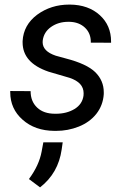

<svg xmlns="http://www.w3.org/2000/svg" viewBox="-20 -558 545 833"><path d="M342.3 -143.1C338.9 -118.2 326.2 -99.1 303.2 -85C280.3 -71.3 253.4 -64.5 223.1 -64.5C221.7 -64.5 220.2 -64.5 218.8 -64.5C186 -64.5 160.2 -73.2 141.1 -91.3C122.1 -109.4 112.8 -132.8 112.8 -162.6L24.4 -163.1C24.4 -161.1 24.4 -159.7 24.4 -157.7C24.4 -109.9 42.5 -69.8 78.1 -38.6C113.8 -6.8 159.7 9.3 215.8 9.8C218.3 9.8 221.2 9.8 223.6 9.8C257.3 9.8 290 3.9 321.8 -8.8C384.3 -33.7 426.3 -84 430.2 -149.9C430.2 -152.3 430.2 -155.3 430.2 -157.7C430.2 -191.4 418 -220.2 393.6 -244.6C369.1 -268.6 326.7 -288.6 266.1 -304.2L221.7 -316.4C184.1 -329.1 165 -348.6 165 -375C165 -377.9 165 -380.4 165.5 -383.3C168.9 -407.2 180.7 -426.3 201.2 -440.9C222.7 -456.1 247.6 -463.4 276.9 -463.4C277.8 -463.4 278.8 -463.4 280.3 -463.4C309.1 -462.9 331.5 -454.1 348.6 -438C365.7 -421.9 374 -400.9 374 -376C374 -375 374 -374 374 -373L461.9 -372.6C461.9 -374.5 461.9 -376 461.9 -377.9C461.9 -424.3 445.8 -462.4 413.1 -492.2C380.4 -522 336.9 -537.6 283.7 -538.1C282.7 -538.1 281.2 -538.1 280.3 -538.1C227.5 -538.1 181.2 -523.4 141.1 -494.1C101.6 -464.4 80.6 -426.3 78.1 -379.9C78.1 -377.9 78.1 -376 78.1 -374C78.1 -314.9 115.2 -272.9 190.4 -247.1L282.2 -220.2C322.8 -206.5 342.8 -184.6 342.8 -153.3C342.8 -149.9 342.8 -146.5 342.3 -143.1ZM153.8 254.9C206.5 213.9 237.8 159.2 247.6 90.3L252 59.6H168L160.6 99.6C153.3 139.2 135.3 178.7 105.5 218.8Z"/></svg>

Font: Roboto
Style: Italic
Weight: 400
Italic angle: -12°
Designer: Google
Version: Version 2.137; 2017